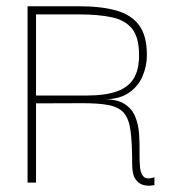

<svg xmlns="http://www.w3.org/2000/svg" viewBox="-20 -583 548 613"><path d="M68 0V-563H232Q303 -563 351 -549.5Q399 -536 424 -502.5Q449 -469 449 -407Q449 -372 435 -339.5Q421 -307 391 -286.5Q361 -266 313 -266Q355 -266 378.5 -250.5Q402 -235 412 -210Q422 -185 424 -156Q426 -127 425.5 -99Q425 -71 427 -49.5Q429 -28 439 -18.5Q449 -9 473 -17V8Q473 8 462.5 9.5Q452 11 437.5 7.5Q423 4 412.5 -11Q402 -26 402 -59Q402 -125 397 -164Q392 -203 376 -222Q360 -241 326.5 -247.5Q293 -254 237 -253.5Q181 -253 95 -253V0ZM95 -278H257Q314 -278 351 -290.5Q388 -303 406 -331Q424 -359 424 -407Q424 -464 401.5 -491.5Q379 -519 336.5 -528Q294 -537 232 -537H95Z"/></svg>

Font: Darker Grotesque Light
Style: Regular
Weight: 300
Designer: Gabriel Lam
Foundry: TypeRant
Version: Version 1.000;gftools[0.9.28]